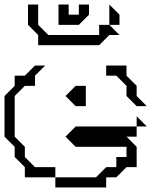

<svg xmlns="http://www.w3.org/2000/svg" viewBox="-20 -785 670 850"><path d="M450 -450V-495H540V-450L585 -405V-360L630 -315H585L540 -360V-405L495 -450ZM90 0V-45L45 -90V-135L0 -180V-360L45 -405V-450H90L135 -495H180L135 -450V-405H90L45 -360V-180L90 -135V-90L135 -45H225V0ZM315 -315 270 -360 315 -405H360V-315ZM585 -225V-270L630 -225ZM225 45V0H405L450 -45H495V-90H540V-135H315L270 -180L315 -225H585V-180H540L585 -135V-45H540L495 0H450V45ZM464 -675V-765L509 -720V-675ZM239 -675V-765H284V-720H329V-765H374V-720L329 -675ZM149 -585V-630L104 -675V-765H149V-675L194 -630H419V-675H464L509 -630H464L419 -585Z"/></svg>

Font: Rubik Iso
Style: Regular
Weight: 400
Designer: Hubert and Fischer, NaN
Foundry: Hubert and Fischer, NaN
Version: Version 2.200